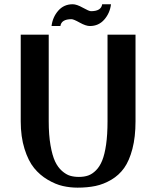

<svg xmlns="http://www.w3.org/2000/svg" viewBox="-20 -861 725 891"><path d="M76.2 0ZM454.1 -841.3H495.1Q490.2 -800.3 464.1 -770.3Q438 -740.2 397 -740.2Q378.4 -740.2 349.9 -756.1Q321.3 -772 312 -772Q264.6 -772 260.3 -740.2H219.2Q224.1 -781.2 250.2 -811.3Q276.4 -841.3 317.4 -841.3Q335.9 -841.3 364.5 -825.2Q393.1 -809.1 402.3 -809.1Q449.7 -809.1 454.1 -841.3ZM479 -700.2H608.9V-297.9Q608.9 -225.1 594.5 -170.2Q580.1 -115.2 556.2 -81.5Q532.2 -47.9 496.6 -26.9Q460.9 -5.9 423.3 2Q385.7 9.8 339.8 9.8Q305.2 9.8 271.5 2.2Q237.8 -5.4 201.4 -26.9Q165 -48.3 138.2 -81.3Q111.3 -114.3 93.8 -170.2Q76.2 -226.1 76.2 -297.9V-700.2H206.1V-297.9Q206.1 -234.4 214.4 -186.8Q222.7 -139.2 235.6 -111.8Q248.5 -84.5 267.8 -67.6Q287.1 -50.8 305.4 -45.4Q323.7 -40 346.2 -40Q370.6 -40 389.4 -46.6Q408.2 -53.2 425.5 -70.6Q442.9 -87.9 454.3 -116.2Q465.8 -144.5 472.4 -190.4Q479 -236.3 479 -297.9Z"/></svg>

Font: Pfennig
Style: Bold
Weight: 700
Version: Version 20120410 ; ttfautohint (v0.8)